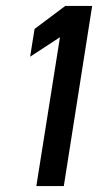

<svg xmlns="http://www.w3.org/2000/svg" viewBox="-20 -610 332 650"><path d="M82 -418 183 -484 103 20H196L292 -590H201L97 -512Z"/></svg>

Font: Charger Sport
Style: BdNrwObl
Weight: 700
Designer: Jasper
Foundry: Cannot Into Space Fonts
Version: Version 1.1